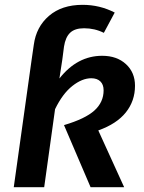

<svg xmlns="http://www.w3.org/2000/svg" viewBox="-20 -775 595 795"><path d="M387 -235 494 0H355L245 -257Q333 -283 371 -317.5Q409 -352 409 -401Q409 -425 395.5 -438Q382 -451 358 -451Q320 -451 279.5 -419Q239 -387 208 -323L163 0H37L111 -528L120 -590Q130 -664 183 -709.5Q236 -755 322 -755Q393 -755 455 -723L410 -639Q372 -658 328 -658Q290 -658 270.5 -639.5Q251 -621 245 -582L238 -528L226 -450Q300 -544 403 -544Q464 -544 501.5 -509.5Q539 -475 539 -420Q539 -357 501 -309.5Q463 -262 387 -235Z"/></svg>

Font: FiraGO Medium
Style: Italic
Weight: 500
Italic angle: -8°
Designer: bBox Type GmbH
Foundry: bBox Type GmbH
Version: Version 1.001